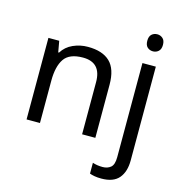

<svg xmlns="http://www.w3.org/2000/svg" viewBox="-136 -858 1148 1219"><g transform="rotate(15 438.0 -248.5)"><path d="M343 -546Q439 -546 488 -499Q537 -452 537 -349V0H450V-343Q450 -472 330 -472Q241 -472 207 -422Q173 -372 173 -278V0H85V-536H156L169 -463H174Q200 -505 246 -525.5Q292 -546 343 -546ZM696 -681Q696 -710 711 -723.5Q726 -737 748 -737Q768 -737 783.5 -723.5Q799 -710 799 -681Q799 -652 783.5 -638.5Q768 -625 748 -625Q726 -625 711 -638.5Q696 -652 696 -681ZM640 240Q614 240 595 236.5Q576 233 563 228V157Q578 162 594 164.5Q610 167 629 167Q661 167 682 149.5Q703 132 703 83V-536H791V80Q791 155 755 197.5Q719 240 640 240Z"/></g></svg>

Font: Apis
Style: Regular
Weight: 400
Designer: Monotype Design Team
Foundry: Monotype Imaging Inc.
Version: Version 2.000; build 0001